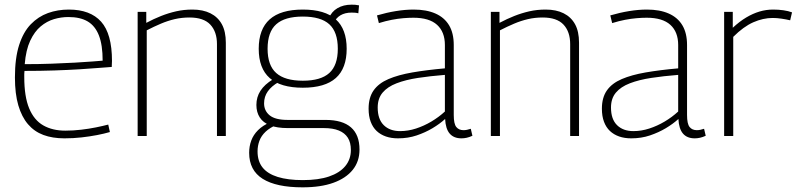

<svg xmlns="http://www.w3.org/2000/svg" viewBox="-20 -583 3417 823"><path d="M256 10Q205 10 166 -4.5Q127 -19 100 -50.5Q73 -82 58.5 -131.5Q44 -181 44 -251Q44 -334 62 -390Q80 -446 112 -479Q144 -512 185.5 -527Q227 -542 275 -542Q367 -542 413.5 -490Q460 -438 460 -322Q460 -317 459.5 -309.5Q459 -302 459 -296Q441 -295 405.5 -292Q370 -289 321.5 -286Q273 -283 213 -281Q153 -279 85 -279Q84 -272 84 -266Q84 -260 84 -253Q84 -169 105 -118.5Q126 -68 165.5 -45.5Q205 -23 260 -23Q294 -23 328 -27Q362 -31 391.5 -37Q421 -43 444 -49L451 -17Q427 -10 396 -4Q365 2 329.5 6Q294 10 256 10ZM86 -308Q146 -308 201 -310Q256 -312 301 -314.5Q346 -317 377 -319.5Q408 -322 420 -323Q420 -390 404 -431Q388 -472 356 -491Q324 -510 273 -510Q242 -510 211.5 -501Q181 -492 154.5 -470Q128 -448 109.5 -408.5Q91 -369 86 -308Z M570 0V-532H607V-485Q639 -502 670.5 -514.5Q702 -527 735 -534.5Q768 -542 805 -542Q850 -542 882 -526Q914 -510 931 -479Q948 -448 948 -400V0H910V-394Q910 -447 881.5 -477.5Q853 -508 792 -508Q759 -508 729 -501Q699 -494 669.5 -481.5Q640 -469 609 -453V0Z M1277 220Q1164 220 1106 183.5Q1048 147 1048 72Q1048 44 1057 19.5Q1066 -5 1086 -25Q1106 -45 1138 -59L1168 -49Q1137 -36 1118.5 -18.5Q1100 -1 1092 20.5Q1084 42 1084 66Q1084 108 1105.5 135Q1127 162 1170.5 175.5Q1214 189 1278 189Q1345 189 1390.5 173.5Q1436 158 1460 129Q1484 100 1484 60Q1484 28 1471 7.5Q1458 -13 1432.5 -23.5Q1407 -34 1368 -34H1213Q1168 -34 1138 -45.5Q1108 -57 1093.5 -79.5Q1079 -102 1079 -133Q1079 -167 1096.5 -194Q1114 -221 1150 -243L1174 -231Q1144 -214 1128 -191.5Q1112 -169 1112 -140Q1112 -108 1136 -88.5Q1160 -69 1213 -69H1375Q1448 -69 1484.5 -37Q1521 -5 1521 58Q1521 109 1492 145Q1463 181 1409 200.5Q1355 220 1277 220ZM1278 -207Q1183 -207 1136 -248.5Q1089 -290 1089 -374Q1089 -458 1136 -500Q1183 -542 1278 -542Q1373 -542 1419.5 -500Q1466 -458 1466 -374Q1466 -290 1419.5 -248.5Q1373 -207 1278 -207ZM1278 -237Q1355 -237 1391.5 -270Q1428 -303 1428 -374Q1428 -446 1391.5 -479Q1355 -512 1278 -512Q1201 -512 1164 -479Q1127 -446 1127 -374Q1127 -303 1164 -270Q1201 -237 1278 -237ZM1408 -481 1389 -504Q1401 -533 1426.5 -548Q1452 -563 1487 -563Q1496 -563 1503 -562.5Q1510 -562 1519 -560L1516 -526Q1509 -528 1502 -528.5Q1495 -529 1487 -529Q1459 -529 1439.5 -517.5Q1420 -506 1408 -481Z M1560 -117Q1560 -165 1581.5 -195.5Q1603 -226 1645 -244Q1687 -262 1747.5 -272.5Q1808 -283 1887 -290V-390Q1887 -446 1853.5 -476.5Q1820 -507 1752 -507Q1732 -507 1708.5 -505Q1685 -503 1659 -498Q1633 -493 1604 -484L1596 -517Q1637 -529 1677 -535.5Q1717 -542 1753 -542Q1808 -542 1846.5 -525Q1885 -508 1905 -474.5Q1925 -441 1925 -390V-90Q1925 -52 1936 -38.5Q1947 -25 1967 -25Q1974 -25 1981.5 -26.5Q1989 -28 1998 -31L2005 -1Q1992 5 1980.5 7.5Q1969 10 1958 10Q1925 10 1907.5 -10.5Q1890 -31 1888 -73Q1865 -52 1834 -33.5Q1803 -15 1766 -2.5Q1729 10 1686 10Q1657 10 1634 2Q1611 -6 1594.5 -21.5Q1578 -37 1569 -61Q1560 -85 1560 -117ZM1599 -122Q1599 -72 1625 -46.5Q1651 -21 1695 -21Q1729 -21 1763 -32Q1797 -43 1829 -62Q1861 -81 1887 -105V-262Q1824 -257 1771.5 -249Q1719 -241 1680 -226Q1641 -211 1620 -186Q1599 -161 1599 -122Z M2084 0V-532H2121V-485Q2153 -502 2184.5 -514.5Q2216 -527 2249 -534.5Q2282 -542 2319 -542Q2364 -542 2396 -526Q2428 -510 2445 -479Q2462 -448 2462 -400V0H2424V-394Q2424 -447 2395.5 -477.5Q2367 -508 2306 -508Q2273 -508 2243 -501Q2213 -494 2183.5 -481.5Q2154 -469 2123 -453V0Z M2560 -117Q2560 -165 2581.5 -195.5Q2603 -226 2645 -244Q2687 -262 2747.5 -272.5Q2808 -283 2887 -290V-390Q2887 -446 2853.5 -476.5Q2820 -507 2752 -507Q2732 -507 2708.5 -505Q2685 -503 2659 -498Q2633 -493 2604 -484L2596 -517Q2637 -529 2677 -535.5Q2717 -542 2753 -542Q2808 -542 2846.5 -525Q2885 -508 2905 -474.5Q2925 -441 2925 -390V-90Q2925 -52 2936 -38.5Q2947 -25 2967 -25Q2974 -25 2981.5 -26.5Q2989 -28 2998 -31L3005 -1Q2992 5 2980.5 7.5Q2969 10 2958 10Q2925 10 2907.5 -10.5Q2890 -31 2888 -73Q2865 -52 2834 -33.5Q2803 -15 2766 -2.5Q2729 10 2686 10Q2657 10 2634 2Q2611 -6 2594.5 -21.5Q2578 -37 2569 -61Q2560 -85 2560 -117ZM2599 -122Q2599 -72 2625 -46.5Q2651 -21 2695 -21Q2729 -21 2763 -32Q2797 -43 2829 -62Q2861 -81 2887 -105V-262Q2824 -257 2771.5 -249Q2719 -241 2680 -226Q2641 -211 2620 -186Q2599 -161 2599 -122Z M3121 -532V-464Q3150 -491 3178.5 -508Q3207 -525 3235.5 -533.5Q3264 -542 3294 -542Q3317 -542 3338 -539Q3359 -536 3375 -530L3367 -496Q3350 -500 3330 -503Q3310 -506 3292 -506Q3251 -506 3209 -487.5Q3167 -469 3123 -425V0H3084V-532Z"/></svg>

Font: Georama ExtraLight
Style: Regular
Weight: 250
Version: Version 1.001